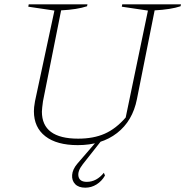

<svg xmlns="http://www.w3.org/2000/svg" viewBox="-20 -664 858 889"><path d="M340 8Q243 8 190 -33Q137 -74 137 -149Q137 -157 138 -168Q139 -179 142 -195L232 -615L111 -633L113 -644H385L383 -635Q338 -620 263 -616L179 -195Q177 -179 175.5 -167Q174 -155 174 -147Q174 -22 342 -22Q413 -22 465 -45Q517 -68 562 -120L665 -615L544 -633L546 -644H818L816 -635Q771 -620 696 -616L614 -205Q594 -104 522 -48Q450 8 340 8ZM375 205Q344 205 328 188.5Q312 172 314 146Q316 120 338 94L433 -16H452L363 97Q338 129 343.5 153.5Q349 178 382 178Q427 178 461 136L466 149Q451 175 427 190Q403 205 375 205Z"/></svg>

Font: Piazzolla SC Thin
Style: Italic
Weight: 100
Italic angle: -11.3°
Designer: Juan Pablo del Peral
Foundry: Huerta Tipografica
Version: Version 1.330